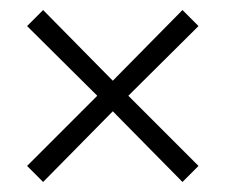

<svg xmlns="http://www.w3.org/2000/svg" viewBox="-20 -513 451 383"><path d="M205 -291 344 -150 376 -182 236 -322 376 -461 344 -493 205 -352 66 -493 34 -461 174 -322 34 -182 66 -150Z"/></svg>

Font: Noto Sans Devanagari ExtraCondensed Light
Style: Regular
Weight: 300
Width: 2
Designer: Jelle Bosma - Monotype Design Team
Foundry: Monotype Imaging Inc.
Version: Version 2.004